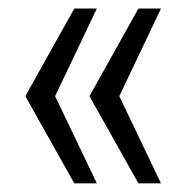

<svg xmlns="http://www.w3.org/2000/svg" viewBox="-20 -530 458 449"><path d="M153.7 -101.2 39.3 -305.1 153.7 -510H206.5L108.9 -305.1L206.5 -101.2ZM303.7 -101.2 189.3 -305.1 303.7 -510H356.5L259 -305.1L356.5 -101.2Z"/></svg>

Font: Saira Thin SemiCondensed
Style: Regular
Weight: 100
Width: 4
Version: Version 1.101